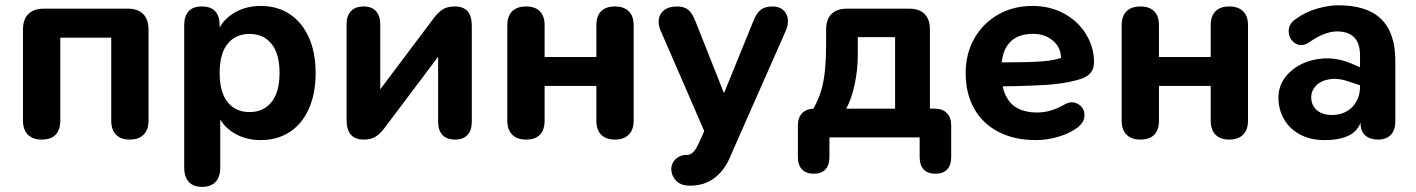

<svg xmlns="http://www.w3.org/2000/svg" viewBox="-20 -523 5390 731"><path d="M67.5 -64V-410.8Q67.5 -449.3 88 -469.7Q108.4 -490 146.7 -490H466.3Q504.8 -490 525.1 -469.7Q545.5 -449.3 545.5 -410.8V-64Q545.5 -28.9 526.8 -10.2Q508.2 8.4 474.1 8.4Q440 8.4 421.7 -10.2Q403.5 -28.9 403.5 -64V-379.7H209.5V-64Q209.5 -28.9 191.8 -10.2Q174 8.4 138.9 8.4Q104.8 8.4 86.2 -10.2Q67.5 -28.9 67.5 -64Z M681.3 114.8V-426.8Q681.3 -461.9 698.2 -480.2Q715 -498.4 748.3 -498.4Q782.4 -498.4 799.4 -480.2Q816.3 -461.9 816.3 -426.8V-355.4L805.3 -391.5Q819.9 -440.5 865.9 -470.5Q911.9 -500.4 972.3 -500.4Q1036.1 -500.4 1083 -469.3Q1129.9 -438.2 1155.8 -380.9Q1181.7 -323.6 1181.7 -245.4Q1181.7 -167.2 1156.2 -109.5Q1130.7 -51.8 1083.4 -20.7Q1036.1 10.4 972.3 10.4Q913.1 10.4 867.7 -18.4Q822.3 -47.1 806.5 -94.5H818.5V114.8Q818.5 150.1 801 169.2Q783.4 188.4 749.5 188.4Q715.6 188.4 698.5 169.2Q681.3 150.1 681.3 114.8ZM1044.3 -245.4Q1044.3 -318.9 1013.5 -356.3Q982.8 -393.8 930.3 -393.8Q877 -393.8 846.7 -356.3Q816.3 -318.9 816.3 -245.4Q816.3 -171.9 846.7 -134.1Q877 -96.3 930.3 -96.3Q982.8 -96.3 1013.5 -134.1Q1044.3 -171.9 1044.3 -245.4Z M1299.5 -67.4V-430.7Q1299.5 -463.3 1316.5 -480.9Q1333.4 -498.4 1364.1 -498.4Q1394.8 -498.4 1411.2 -480.9Q1427.7 -463.3 1427.7 -430.7V-147.5H1401.1L1630.9 -453.1Q1645.7 -473.6 1663.7 -486Q1681.8 -498.4 1711.3 -498.4Q1744.4 -498.4 1760.3 -480.2Q1776.3 -461.9 1776.3 -423.4V-59.4Q1776.3 -26.7 1759.8 -9.1Q1743.4 8.4 1712.7 8.4Q1681 8.4 1664.6 -9.1Q1648.1 -26.7 1648.1 -59.4V-343.4H1675.5L1444.9 -36.9Q1429.3 -15.7 1411.6 -3.6Q1394 8.4 1365.3 8.4Q1332.2 8.4 1315.9 -10.2Q1299.5 -28.9 1299.5 -67.4Z M1911.5 -64V-426.8Q1911.5 -461.9 1930.2 -480.2Q1948.8 -498.4 1982.9 -498.4Q2017 -498.4 2035.3 -480.2Q2053.5 -461.9 2053.5 -426.8V-305.9H2250.5V-426.8Q2250.5 -461.9 2268.7 -480.2Q2287 -498.4 2321.1 -498.4Q2355.2 -498.4 2373.8 -480.2Q2392.5 -461.9 2392.5 -426.8V-64Q2392.5 -28.9 2373.8 -10.2Q2355.2 8.4 2321.1 8.4Q2287 8.4 2268.7 -10.2Q2250.5 -28.9 2250.5 -64V-195.7H2053.5V-64Q2053.5 -28.9 2035.8 -10.2Q2018 8.4 1982.9 8.4Q1948.8 8.4 1930.2 -10.2Q1911.5 -28.9 1911.5 -64Z M2586.2 67Q2590.6 66.8 2596.4 66.8Q2606.7 66.8 2616.9 58.4Q2627.1 50 2636.5 30.4L2640.7 21.6L2674.1 -52.6V5.6L2495.6 -405.6Q2484.6 -430.3 2488.5 -451.5Q2492.4 -472.8 2510 -485.6Q2527.7 -498.4 2558 -498.4Q2584 -498.4 2599.8 -486Q2615.5 -473.6 2628 -441.5L2751.9 -129.3H2720.7L2848.2 -442.7Q2860.7 -474.6 2877.1 -486.5Q2893.5 -498.4 2922.6 -498.4Q2946.1 -498.4 2961.2 -485.5Q2976.3 -472.6 2979.3 -451.3Q2982.2 -430.1 2971.9 -406.4L2769.9 51.3L2764.4 63.9Q2742.1 121.8 2702.5 152.9Q2663 184 2606.8 184Q2574.7 184 2556.5 167.4Q2538.4 150.8 2535.9 125.2Q2534.9 111 2540.8 98.4Q2546.7 85.9 2558.5 77.7Q2570.3 69.4 2586.2 67Z M3017.8 75.2V-44.7Q3017.8 -76 3034.5 -92.7Q3051.3 -109.5 3082.6 -109.5H3141.6L3057.6 -79.8Q3094.8 -131.4 3110.1 -191.2Q3125.3 -251.1 3125.3 -352.9V-410.8Q3125.3 -449.3 3145.8 -469.7Q3166.3 -490 3204.6 -490H3441.3Q3479.8 -490 3500.1 -469.7Q3520.5 -449.3 3520.5 -410.8V-43.5L3454.5 -109.5H3536.7Q3568 -109.5 3584.8 -92.7Q3601.5 -76 3601.5 -44.7V75.2Q3601.5 105.7 3586.2 122.1Q3570.8 138.4 3541.5 138.4Q3512 138.4 3496.7 122.1Q3481.4 105.7 3481.4 75.2V0H3137.9V75.2Q3137.9 105.7 3122.7 122.1Q3107.4 138.4 3078.8 138.4Q3049.5 138.4 3033.6 122.1Q3017.8 105.7 3017.8 75.2ZM3387.9 -109.3V-381.7H3245.9V-317.7Q3245.9 -258.6 3234.4 -203.5Q3222.9 -148.4 3202 -109.3Z M3656.6 -244.8Q3656.6 -318.8 3689.8 -377Q3723 -435.2 3780.8 -467.8Q3838.5 -500.4 3910.5 -500.4Q3979.3 -500.4 4033 -470.4Q4086.6 -440.4 4115.9 -391Q4145.2 -341.7 4145.2 -287.5Q4145.2 -262.8 4134.3 -248.4Q4123.3 -234 4105.7 -226.5Q4088.1 -219 4059.5 -213L4045.5 -210Q4008 -202.8 3962.9 -199.8Q3917.7 -196.8 3840.4 -195Q3808.1 -194.8 3772.3 -194L3775.8 -285.5H3806.5Q3893.5 -285.5 3945.9 -289.2Q3998.3 -292.8 4036.1 -308.4L4019.5 -295.2Q4021.7 -338.7 3990.8 -366.5Q3959.8 -394.2 3912.6 -394.2Q3854.5 -394.2 3823.6 -360.5Q3792.8 -326.8 3792.8 -260.6V-247.3Q3792.8 -192.4 3809.5 -158.5Q3826.3 -124.6 3856.3 -109.6Q3886.2 -94.6 3928.8 -94.6Q3954.2 -94.6 3979.9 -102Q4005.6 -109.4 4031.5 -124.4Q4059.5 -141.1 4084.1 -127.1Q4108.7 -113.1 4108.9 -84.2Q4109.1 -55.3 4076.6 -33.2Q4047 -13 4006.5 -1.4Q3966 10.2 3924.3 10.4Q3842.6 10.6 3781.8 -20.8Q3721.1 -52.2 3688.8 -109.7Q3656.6 -167.2 3656.6 -244.8Z M4250.5 -64V-426.8Q4250.5 -461.9 4269.2 -480.2Q4287.8 -498.4 4321.9 -498.4Q4356 -498.4 4374.3 -480.2Q4392.5 -461.9 4392.5 -426.8V-305.9H4589.5V-426.8Q4589.5 -461.9 4607.7 -480.2Q4626 -498.4 4660.1 -498.4Q4694.2 -498.4 4712.8 -480.2Q4731.5 -461.9 4731.5 -426.8V-64Q4731.5 -28.9 4712.8 -10.2Q4694.2 8.4 4660.1 8.4Q4626 8.4 4607.7 -10.2Q4589.5 -28.9 4589.5 -64V-195.7H4392.5V-64Q4392.5 -28.9 4374.8 -10.2Q4357 8.4 4321.9 8.4Q4287.8 8.4 4269.2 -10.2Q4250.5 -28.9 4250.5 -64Z M4847.3 -151.6Q4847.3 -206.4 4889.3 -246.9Q4931.3 -287.4 4996.4 -297.9Q5061.5 -308.4 5125.4 -281L5173.8 -260.1V-193.3L5122.8 -210Q5077.7 -226.7 5043.5 -221.6Q5009.3 -216.5 4990.7 -196.9Q4972.2 -177.4 4972.2 -153.3Q4972.2 -122.3 4993.2 -103.8Q5014.3 -85.2 5052.6 -85.2Q5082.1 -85.2 5106.2 -98.5Q5130.3 -111.8 5144.1 -136.5Q5158 -161.3 5158 -192.4V-312Q5158 -357.9 5136 -380.7Q5113.9 -403.4 5068.8 -403.4Q5049.3 -403.4 5022.9 -394Q4996.5 -384.5 4965.9 -362.9Q4937.1 -342.9 4912.9 -357.2Q4888.6 -371.6 4886.5 -401.1Q4884.5 -430.7 4912.9 -450.3Q4949.7 -477.3 4993.6 -489.9Q5037.5 -502.6 5071.9 -502.8Q5182.8 -503.8 5237.6 -451.3Q5292.4 -398.8 5292.4 -291.9V-59.4Q5292.4 -28.1 5275.5 -9.9Q5258.7 8.4 5227 8.4Q5195.9 8.4 5178.1 -7.3Q5160.2 -23 5160.2 -53.3V-84.6L5167.6 -80.3Q5157.6 -31 5121.5 -10.3Q5085.5 10.4 5021.9 10.4Q4969.3 10.4 4929.3 -11.1Q4889.4 -32.6 4868.4 -69.7Q4847.3 -106.8 4847.3 -151.6Z"/></svg>

Font: SN Pro Thin
Style: Regular
Weight: 200
Designer: Tobias Whetton
Foundry: Supernotes
Version: Version 1.003;Glyphs 3.3 (3324)